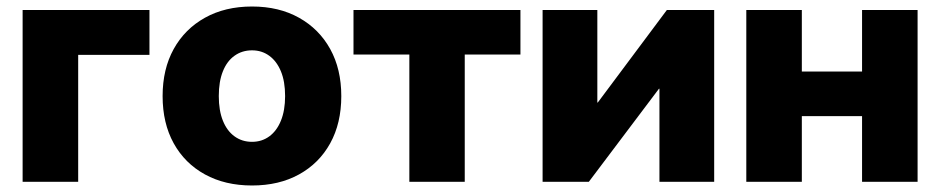

<svg xmlns="http://www.w3.org/2000/svg" viewBox="-20 -553 2860 584"><path d="M434.6 -522.5V-386.2H217.8V0H48.8V-522.5Z M746.6 11.2Q664.6 11.2 603.3 -22.5Q542 -56.2 508.3 -117.2Q474.6 -178.2 474.6 -260.7Q474.6 -342.8 508.3 -403.8Q542 -464.8 603.3 -499Q664.6 -533.2 746.6 -533.2Q828.6 -533.2 889.6 -499Q950.7 -464.8 984.4 -403.8Q1018.1 -342.8 1018.1 -260.7Q1018.1 -178.2 984.4 -117.2Q950.7 -56.2 889.6 -22.5Q828.6 11.2 746.6 11.2ZM746.6 -121.6Q776.4 -121.6 799.1 -138.2Q821.8 -154.8 834.5 -186Q847.2 -217.3 847.2 -260.7Q847.2 -305.2 834.5 -335.9Q821.8 -366.7 799.1 -383.3Q776.4 -399.9 746.6 -399.9Q716.3 -399.9 693.4 -383.5Q670.4 -367.2 658 -336.2Q645.5 -305.2 645.5 -260.7Q645.5 -216.8 658 -185.8Q670.4 -154.8 693.4 -138.2Q716.3 -121.6 746.6 -121.6Z M1225.1 0V-387.2H1055.2V-522.5H1563V-387.2H1393.6V0Z M2152.3 0H1985.8V-283.2H1984.4L1771 0H1630.4V-522.5H1796.9V-241.2H1798.3L2008.3 -522.5H2152.3Z M2650.4 -335.4V-199.7H2370.6V-335.4ZM2418.9 -522.5V0H2250V-522.5ZM2771 -522.5V0H2602.1V-522.5Z"/></svg>

Font: Inter 28pt ExtraBold
Style: Regular
Weight: 800
Designer: Rasmus Andersson
Foundry: rsms
Version: Version 4.001;git-66647c0bb